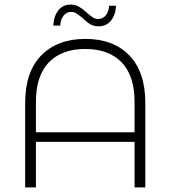

<svg xmlns="http://www.w3.org/2000/svg" viewBox="-20 -819 759 839"><path d="M615 -369V0H568V-199H137V0H90V-369Q90 -505 160.5 -577Q231 -649 353 -649Q475 -649 545 -577Q615 -505 615 -369ZM568 -241V-374Q568 -488 511.5 -546.5Q455 -605 352.5 -605Q250 -605 193.5 -546.5Q137 -488 137 -374V-241ZM341 -740Q325 -753 314.5 -760Q304 -767 292 -767Q271 -767 258 -751Q245 -735 243 -707H213Q215 -749 235 -774Q255 -799 289 -799Q309 -799 325.5 -789.5Q342 -780 359 -764Q375 -750 385.5 -743Q396 -736 408 -736Q429 -736 442 -751.5Q455 -767 457 -794H487Q485 -753 464.5 -728.5Q444 -704 411 -704Q390 -704 374 -713.5Q358 -723 341 -740Z"/></svg>

Font: Montserrat Ace
Style: Light
Weight: 300
Designer: Julieta Ulanovsky
Foundry: Julieta Ulanovsky
Version: Version 1